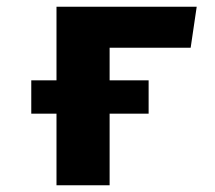

<svg xmlns="http://www.w3.org/2000/svg" viewBox="-20 -551 640 571"><path d="M306 -409V-312H422V-213H306V0H148V-213H73V-312H148V-531H565L547 -409Z"/></svg>

Font: Fira Mono
Style: Bold
Weight: 700
Monospace: yes
Designer: Carrois Corporate & Edenspiekermann AG
Foundry: Carrois Corporate GbR & Edenspiekermann AG
Version: Version 3.206